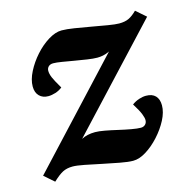

<svg xmlns="http://www.w3.org/2000/svg" viewBox="-87 -509 584 589"><g transform="rotate(-15 204.5 -214.5)"><path d="M109.4 -73.2 100.6 -77.1Q114.3 -87.9 132.3 -97.7Q150.4 -107.4 175.8 -107.4Q187.5 -107.4 206.1 -104Q224.6 -100.6 245.6 -95.7Q266.6 -90.8 285.6 -87.4Q304.7 -84 315.4 -84Q324.2 -84 329.6 -89.4Q335 -94.7 335 -103.5Q335 -110.4 330.1 -123Q325.2 -135.7 310.5 -159.2Q321.3 -167 333 -170.9Q344.7 -174.8 355.5 -174.8Q375 -174.8 385.3 -164.1Q395.5 -153.3 395.5 -133.8Q395.5 -112.3 382.8 -87.9Q370.1 -63.5 350.1 -41.5Q330.1 -19.5 308.1 -5.9Q286.1 7.8 266.6 7.8Q251 7.8 225.1 2.9Q199.2 -2 171.4 -7.8Q143.6 -13.7 119.1 -18.6Q94.7 -23.4 82 -23.4Q63.5 -23.4 50.3 -16.6Q37.1 -9.8 18.6 7.8L-12.7 -19.5L300.8 -356.4L307.6 -352.5Q293.9 -340.8 277.3 -333.5Q260.7 -326.2 242.2 -326.2Q229.5 -326.2 210.4 -329.1Q191.4 -332 171.4 -335.4Q151.4 -338.9 133.8 -341.8Q116.2 -344.7 106.4 -344.7Q96.7 -344.7 91.3 -339.4Q85.9 -334 85.9 -326.2Q85.9 -316.4 90.8 -304.7Q95.7 -293 111.3 -266.6Q101.6 -258.8 89.4 -254.9Q77.1 -251 66.4 -251Q48.8 -251 38.1 -261.7Q27.3 -272.5 27.3 -292Q27.3 -313.5 40 -338.4Q52.7 -363.3 72.3 -385.3Q91.8 -407.2 114.7 -421.4Q137.7 -435.5 157.2 -435.5Q172.9 -435.5 197.3 -431.6Q221.7 -427.7 248.5 -422.9Q275.4 -418 298.8 -414.1Q322.3 -410.2 334 -410.2Q352.5 -410.2 364.7 -416Q377 -421.9 390.6 -435.5L421.9 -408.2Z"/></g></svg>

Font: Crimson Pro ExtraLight SemiBold
Style: Italic
Weight: 600
Italic angle: -12°
Version: Version 1.002